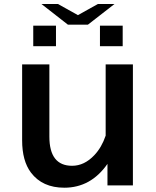

<svg xmlns="http://www.w3.org/2000/svg" viewBox="-20 -879 760 936"><path d="M87.9 -564.9H220.7V-212.9Q220.7 -70.8 331.5 -70.8Q391.1 -70.8 439.9 -122.6Q475.6 -160.2 495.1 -217.8V-564.9H627.9V24.9H503.9V-80.1Q422.9 36.1 293.5 36.1Q186.5 36.1 130.9 -37.6Q87.9 -94.7 87.9 -194.8ZM311 -758.8 182.1 -859.4H262.7L359.9 -805.2L457 -859.4H538.1L408.7 -758.8ZM142.1 -753.9H252.9V-653.8H142.1ZM467.3 -753.9H578.1V-653.8H467.3Z"/></svg>

Font: BIZ UDPGothic
Style: Bold
Weight: 700
Designer: TypeBank Co., Ltd.
Foundry: Morisawa Inc.
Version: Version 1.051